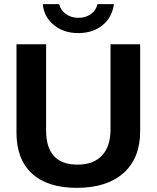

<svg xmlns="http://www.w3.org/2000/svg" viewBox="-20 -903 762 933"><path d="M353 9.8Q210.9 9.8 135.5 -59.6Q60.1 -128.9 60.1 -257.8V-688H204.1V-269Q204.1 -103 356.9 -103Q434.1 -103 475.6 -147.2Q517.1 -191.4 517.1 -273.9V-688H661.1V-265.1Q661.1 -134.3 580.3 -62.3Q499.5 9.8 353 9.8ZM359.9 -742.2Q289.1 -742.2 241.2 -781.7Q193.4 -821.3 188 -882.8H267.6Q274.9 -852.5 300.8 -834.5Q326.7 -816.4 360.8 -816.4Q396 -816.4 421.4 -834.2Q446.8 -852.1 453.6 -882.8H533.7Q524.4 -817.9 477.8 -780Q431.2 -742.2 359.9 -742.2Z"/></svg>

Font: Arimo
Style: Bold
Weight: 700
Designer: Steve Matteson
Foundry: Monotype Imaging Inc.
Version: Version 1.33